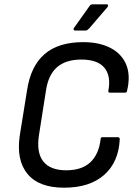

<svg xmlns="http://www.w3.org/2000/svg" viewBox="-20 -862 634 893"><path d="M278 11Q161 11 108 -53Q55 -117 72 -232L106 -443Q123 -555 187.5 -610.5Q252 -666 367 -666Q442 -666 494 -639Q546 -612 567 -561.5Q588 -511 571 -440Q570 -431 561 -431H491Q483 -431 484 -440Q497 -509 465.5 -547Q434 -585 358 -585Q287 -585 246 -550Q205 -515 194 -442L161 -232Q149 -152 181.5 -111Q214 -70 288 -70Q361 -70 400.5 -107.5Q440 -145 448 -215Q448 -224 457 -224H527Q537 -224 537 -215Q532 -108 464.5 -48.5Q397 11 278 11ZM329 -720Q324 -720 322.5 -724Q321 -728 324 -732L395 -832Q401 -842 411 -842H475Q481 -842 482.5 -838.5Q484 -835 480 -829L395 -730Q391 -726 387 -723Q383 -720 378 -720Z"/></svg>

Font: Sofia Sans Semi Condensed Medium
Style: Italic
Weight: 500
Italic angle: -9°
Version: Version 4.100